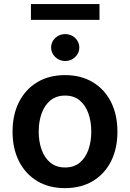

<svg xmlns="http://www.w3.org/2000/svg" viewBox="-20 -927 648 957"><path d="M304 10.7Q224.1 10.7 165.5 -24.5Q106.9 -59.7 74.8 -123Q42.6 -186.4 42.6 -270.6Q42.6 -355.1 74.8 -418.5Q106.9 -481.9 165.5 -517.2Q224.1 -552.6 304 -552.6Q383.9 -552.6 442.6 -517.2Q501.4 -481.9 533.4 -418.5Q565.3 -355.1 565.3 -270.6Q565.3 -186.4 533.4 -123Q501.4 -59.7 442.6 -24.5Q383.9 10.7 304 10.7ZM304.7 -92.3Q348.4 -92.3 377.3 -116.1Q406.2 -139.9 420.6 -180.6Q435 -221.2 435 -271Q435 -321 420.6 -361.7Q406.2 -402.3 377.3 -426.5Q348.4 -450.6 304.7 -450.6Q260.7 -450.6 231.4 -426.5Q202.1 -402.3 187.5 -361.7Q172.9 -321 172.9 -271Q172.9 -221.2 187.5 -180.6Q202.1 -139.9 231.4 -116.1Q260.7 -92.3 304.7 -92.3ZM475.9 -828.1H134.2V-906.6H475.9ZM305 -622.9Q275.9 -622.9 255.3 -642.8Q234.7 -662.6 234.7 -690Q234.7 -718 255.3 -737.6Q275.9 -757.1 305 -757.1Q334.2 -757.1 354.8 -737.6Q375.4 -718 375.4 -690Q375.4 -662.6 354.8 -642.8Q334.2 -622.9 305 -622.9Z"/></svg>

Font: Linik Sans SemiBold
Style: Regular
Weight: 600
Designer: Rasmus Andersson (font), Cristiano Sobral (main changes)
Foundry: rsms
Version: Version 3.018;June 1, 2022;FontCreator 14.0.0.2814 64-bit; t